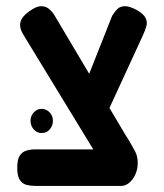

<svg xmlns="http://www.w3.org/2000/svg" viewBox="-20 -606 542 635"><path d="M376 9 297 -98 58 -490Q43 -514 47.5 -532.5Q52 -551 76 -568Q99 -585 114.5 -585.5Q130 -586 141.5 -577Q153 -568 161 -554L396 -158Q406 -143 413.5 -129.5Q421 -116 427 -105Q435 -90 435.5 -69.5Q436 -49 428.5 -31Q421 -13 407.5 -1.5Q394 10 376 9ZM98 9Q82 9 68 5.5Q54 2 45.5 -11Q37 -24 37 -51Q37 -79 45.5 -91.5Q54 -104 67.5 -108Q81 -112 97 -112H380L383 9ZM320 -201 239 -271 351 -554Q359 -567 368 -576Q377 -585 392.5 -585.5Q408 -586 432 -573Q455 -560 461.5 -546.5Q468 -533 464 -519Q460 -505 453 -490ZM118 -166Q102 -166 91.5 -178Q81 -190 81 -207Q81 -223 92 -234.5Q103 -246 117 -246Q133 -246 144 -234.5Q155 -223 155 -207Q155 -190 144.5 -178Q134 -166 118 -166Z"/></svg>

Font: Fredoka SemiCondensed Medium
Style: Regular
Weight: 500
Width: 4
Designer: Ben Nathan
Foundry: Milena B. Brandão, Ben Nathan
Version: Version 2.001